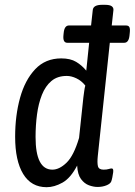

<svg xmlns="http://www.w3.org/2000/svg" viewBox="-20 -772 561 799"><path d="M174 7Q110 7 76.5 -48Q43 -103 43 -203Q43 -291 63.5 -365Q84 -439 126.5 -484Q169 -529 235 -529Q273 -529 297 -514.5Q321 -500 339 -478L351 -594H260Q241 -594 244 -625L245 -635Q248 -666 267 -666H359L366 -730Q368 -752 405 -752H416Q437 -752 445 -746Q453 -740 452 -730L445 -666H504Q515 -666 518.5 -659Q522 -652 520 -635L519 -625Q516 -594 497 -594H437L387 -123Q384 -95 387.5 -80.5Q391 -66 411 -66Q424 -66 432 -68.5Q440 -71 445 -71Q453 -71 451 -55Q450 -46 447.5 -34Q445 -22 443 -17Q439 -7 422.5 -0.5Q406 6 386 6Q369 6 350 -1Q331 -8 317 -27Q303 -46 301 -83Q274 -31 240 -12Q206 7 174 7ZM198 -66Q227 -66 257 -95Q287 -124 309 -198L327 -367Q329 -381 330.5 -393Q332 -405 335 -416Q319 -436 298 -446Q277 -456 258 -456Q219 -456 194 -435Q169 -414 154.5 -377.5Q140 -341 134 -295.5Q128 -250 128 -202Q128 -66 198 -66Z"/></svg>

Font: Asap Condensed Condensed Regular
Style: Italic
Weight: 400
Width: 3
Italic angle: -6°
Designer: Pablo Cosgaya
Foundry: Omnibus-Type
Version: Version 3.001; ttfautohint (v1.8.4.7-5d5b)